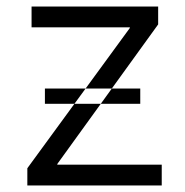

<svg xmlns="http://www.w3.org/2000/svg" viewBox="-20 -568 570 590"><path d="M379 -482V-484H77V-548H466V-493L156 -64V-62H477V2H64V-51ZM411 -296H118V-249H411Z"/></svg>

Font: Sinter Normal
Style: Regular
Weight: 350
Foundry: Adobe & rsms
Version: Version 1.000